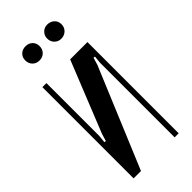

<svg xmlns="http://www.w3.org/2000/svg" viewBox="-214 -695 738 738"><g transform="rotate(-45 155.0 -326.5)"><path d="M278 -496V0H256V-406L259 -436L252 -437L243 -407L73 0H33V-496H55V-208L52 -178L59 -177L68 -207L184 -496ZM59 -615Q59 -632 70 -642.5Q81 -653 98 -653Q115 -653 126 -642.5Q137 -632 137 -615Q137 -598 126 -587Q115 -576 98 -576Q81 -576 70 -587Q59 -598 59 -615ZM178 -615Q178 -631 189 -642Q200 -653 216 -653Q233 -653 244.5 -642.5Q256 -632 256 -615Q256 -598 244.5 -587Q233 -576 216 -576Q200 -576 189 -587Q178 -598 178 -615Z"/></g></svg>

Font: Moniqa Narrow Heading
Style: Bold
Weight: 700
Width: 4
Designer: Rajesh Rajput
Foundry: Rajesh Rajput
Version: Version 1.000